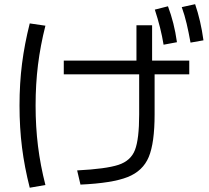

<svg xmlns="http://www.w3.org/2000/svg" viewBox="-20 -838 978 898"><path d="M630.9 -302.7V-528.3H618.2V-719.7H691.4V-528.3H703.1V-302.7Q703.1 -169.9 675.8 -104Q648.4 -38.1 576.7 -9.8Q504.9 18.6 356.4 25.4L340.8 -41Q475.6 -47.9 533.7 -66.9Q591.8 -85.9 611.3 -136.7Q630.9 -187.5 630.9 -302.7ZM71.3 -344.7Q71.3 -448.2 83 -540Q94.7 -631.8 119.1 -728.5L192.4 -717.8Q168.9 -625 157.7 -534.7Q146.5 -444.3 146.5 -344.7Q146.5 -245.1 157.7 -154.8Q168.9 -64.5 192.4 27.3L119.1 40Q94.7 -55.7 83 -147.9Q71.3 -240.2 71.3 -344.7ZM278.3 -554.7H865.2V-490.2H278.3ZM704.1 -793 765.6 -808.6Q780.3 -769.5 790.5 -729Q800.8 -688.5 807.6 -640.6L745.1 -628.9Q732.4 -707 704.1 -793ZM830.1 -804.7 892.6 -818.4Q918.9 -742.2 931.6 -649.4L871.1 -638.7Q862.3 -687.5 853 -727.1Q843.8 -766.6 830.1 -804.7Z"/></svg>

Font: Pretendard JP Variable
Style: Regular
Weight: 400
Designer: Base glyphs from Inter by Rasmus Andersson; Hangul glyphs from Noto Sans CJK(Source Han Sans) by Jang Soo-young and Kang
Foundry: Kil Hyung-jin
Version: Version 1.307;Glyphs 3.2 (3192)